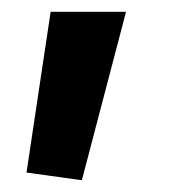

<svg xmlns="http://www.w3.org/2000/svg" viewBox="-20 -168 294 326"><path d="M25 125 66 -148H194L119 138Z"/></svg>

Font: Murecho Medium
Style: Regular
Weight: 500
Designer: Neil Summerour
Foundry: Positype
Version: Version 1.010; ttfautohint (v1.8.3)